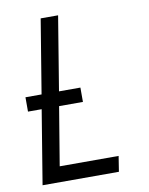

<svg xmlns="http://www.w3.org/2000/svg" viewBox="-83 -796 666 857"><g transform="rotate(-10 250.0 -367.5)"><path d="M40 0 95 -335H33V-400H106L161 -735H240L185 -400H282V-335H174L130 -70H397L386 0Z"/></g></svg>

Font: Iosevka Algr
Style: Italic
Weight: 400
Italic angle: -9°
Monospace: yes
Designer: Belleve Invis
Foundry: Belleve Invis
Version: Version 26.0.2; ttfautohint (v1.8.3)